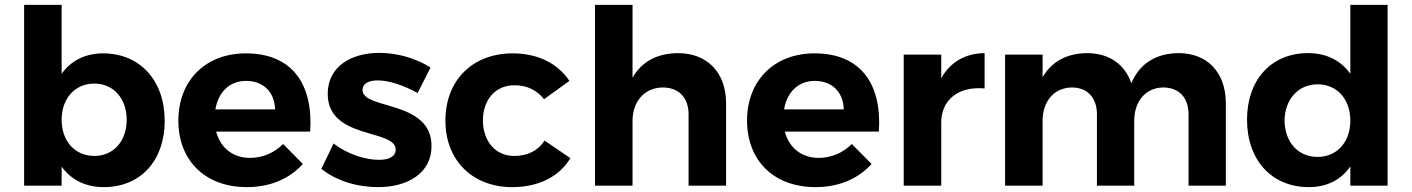

<svg xmlns="http://www.w3.org/2000/svg" viewBox="-20 -762 5795 788"><path d="M403 -543C330 -543 271 -513 233 -459V-742H79V0H233V-78C272 -24 331 6 406 6C557 6 656 -103 656 -266C656 -432 554 -543 403 -543ZM367 -122C288 -122 233 -182 233 -271C233 -358 288 -419 367 -419C446 -419 500 -357 500 -271C500 -183 446 -122 367 -122Z M989 -543C825 -543 712 -433 712 -267C712 -104 821 6 993 6C1090 6 1169 -29 1223 -89L1142 -171C1105 -134 1057 -114 1006 -114C937 -114 885 -154 867 -222H1253C1266 -418 1178 -543 989 -543ZM864 -313C876 -384 922 -430 990 -430C1061 -430 1107 -384 1109 -313Z M1694 -380 1747 -485C1687 -523 1611 -545 1537 -545C1420 -545 1325 -488 1325 -377C1325 -188 1604 -234 1604 -148C1604 -119 1575 -106 1536 -106C1477 -106 1405 -130 1349 -173L1299 -69C1360 -20 1445 6 1532 6C1654 6 1751 -52 1751 -162C1752 -352 1468 -311 1468 -392C1468 -420 1494 -432 1530 -432C1575 -432 1635 -413 1694 -380Z M2213 -355 2317 -430C2269 -502 2187 -543 2084 -543C1919 -543 1808 -432 1808 -267C1808 -104 1919 6 2082 6C2192 6 2276 -38 2321 -113L2215 -185C2188 -143 2145 -122 2090 -122C2015 -122 1962 -181 1962 -268C1962 -354 2015 -412 2090 -412C2143 -413 2184 -391 2213 -355Z M2762 -544C2678 -543 2614 -510 2576 -443V-742H2422V0H2576V-265C2576 -344 2623 -402 2700 -403C2766 -403 2806 -361 2806 -293V0H2960V-338C2960 -464 2883 -544 2762 -544Z M3323 -543C3159 -543 3046 -433 3046 -267C3046 -104 3155 6 3327 6C3424 6 3503 -29 3557 -89L3476 -171C3439 -134 3391 -114 3340 -114C3271 -114 3219 -154 3201 -222H3587C3600 -418 3512 -543 3323 -543ZM3198 -313C3210 -384 3256 -430 3324 -430C3395 -430 3441 -384 3443 -313Z M3843 -441V-538H3689V0H3843V-259C3843 -350 3911 -409 4021 -399V-544C3941 -543 3880 -507 3843 -441Z M4817 -544C4726 -543 4658 -503 4623 -420C4597 -498 4532 -544 4441 -544C4360 -543 4297 -511 4259 -445V-538H4105V0H4259V-266C4259 -344 4304 -402 4379 -403C4442 -403 4482 -362 4482 -293V0H4635V-266C4635 -344 4680 -402 4754 -403C4818 -403 4858 -362 4858 -293V0H5011V-338C5011 -464 4936 -544 4817 -544Z M5522 -742V-459C5483 -514 5424 -544 5348 -544C5198 -544 5098 -435 5098 -271C5098 -105 5199 6 5352 6C5426 6 5484 -24 5522 -79V0H5675V-742ZM5388 -118C5307 -118 5253 -179 5252 -267C5253 -354 5308 -416 5388 -416C5467 -416 5522 -355 5522 -267C5522 -179 5467 -118 5388 -118Z"/></svg>

Font: Juman SemiBold
Style: Regular
Weight: 600
Designer: Bandar Raffah (Arabic) Julieta Ulanovsky (Latin)
Foundry: Caramella
Version: Version 5.022;PS 005.022;hotconv 1.0.88;makeotf.lib2.5.64775